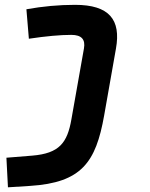

<svg xmlns="http://www.w3.org/2000/svg" viewBox="-20 -548 626 802"><path d="M13.2 234.4 106 228.5C320.8 214.8 380.4 129.9 415 -65.4L464.4 -345.2C485.8 -465.8 436.5 -527.8 293.5 -527.8C225.6 -527.8 158.2 -521.5 90.3 -509.3L100.6 -386.2C172.9 -397 231.9 -402.3 277.8 -402.3C321.3 -402.3 337.4 -382.8 330.6 -345.2L278.3 -49.8C261.2 47.9 228.5 92.8 114.3 102.1L6.8 110.8Z"/></svg>

Font: Cascadia Mono PL
Style: Bold Italic
Weight: 700
Italic angle: -10°
Monospace: yes
Designer: Aaron Bell
Foundry: Saja Typeworks
Version: Version 2404.023